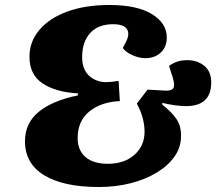

<svg xmlns="http://www.w3.org/2000/svg" viewBox="-20 -735 884 769"><path d="M376 14Q234 14 157 -33Q80 -80 80 -169Q80 -242 135 -287Q190 -332 292 -353V-361Q203 -366 150.5 -401Q98 -436 98 -508Q98 -568 137.5 -615Q177 -662 249 -688.5Q321 -715 418 -715Q529 -715 588.5 -678.5Q648 -642 648 -585Q648 -547 624 -524.5Q600 -502 562 -502Q537 -502 509.5 -514.5Q482 -527 472 -543L485 -568Q501 -600 488 -619Q475 -638 433 -638Q373 -638 341 -602.5Q309 -567 309 -506Q309 -457 337 -431.5Q365 -406 406 -406Q425 -406 455 -411L460 -330Q386 -327 338.5 -289Q291 -251 291 -182Q291 -133 322.5 -106Q354 -79 412 -79Q478 -79 518.5 -115Q559 -151 559 -208Q559 -232 552 -260.5Q545 -289 528 -320L571 -376L643 -372Q668 -371 674.5 -382.5Q681 -394 672 -424L657 -471Q672 -482 689.5 -488Q707 -494 731 -494Q770 -494 798 -471.5Q826 -449 826 -405Q826 -310 725 -310Q704 -310 676.5 -314Q649 -318 630 -323V-316Q668 -286 687 -258Q706 -230 705 -189Q705 -145 679 -108Q653 -71 607.5 -43.5Q562 -16 502.5 -1Q443 14 376 14Z"/></svg>

Font: Literata 12pt ExtraBold
Style: Italic
Weight: 800
Italic angle: -2°
Designer: Latin by Veronika Burian and Jose Scaglione. Greek by Irene Vlachou. Cyrillic by Vera Evstafieva
Foundry: TypeTogether
Version: Version 3.002